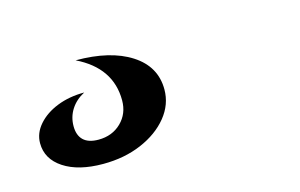

<svg xmlns="http://www.w3.org/2000/svg" viewBox="-46 -59 693 444"><g transform="rotate(-15 300.0 163.0)"><path d="M156 287Q97 287 62 264Q27 241 27 203Q27 179 44.5 159Q62 139 91 127.5Q120 116 156 116Q135 127 123.5 145Q112 163 112 185Q112 207 124 218.5Q136 230 160 230Q193 230 214.5 209Q236 188 236 156Q236 78 156 39Q239 39 288 70.5Q337 102 337 157Q337 193 313 222.5Q289 252 248 269.5Q207 287 156 287Z"/></g></svg>

Font: Lemonada Medium
Style: Regular
Weight: 500
Designer: Mohamed Gaber (Arabic), Eduardo Tunni (Latin)
Foundry: Kief Type Foundry
Version: Version 4.004; ttfautohint (v1.8.2)